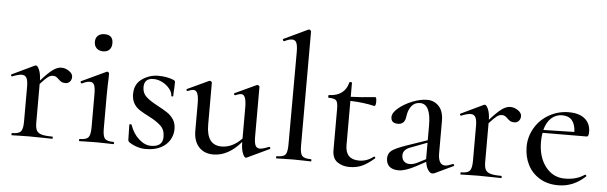

<svg xmlns="http://www.w3.org/2000/svg" viewBox="-48 -887 3352 1061"><g transform="rotate(5 1628.5 -356.5)"><path d="M170.9 -295.9V-81.1Q170.9 -52.2 178.5 -38.1Q186 -23.9 206.1 -18.1Q226.1 -12.2 266.1 -12.2Q269 -12.2 269 -6.1Q269 0 266.1 0Q232.9 0 212.9 -1L137.2 -2L81.1 -1Q66.9 0 42 0Q40 0 40 -6.1Q40 -12.2 42 -12.2Q79.1 -12.2 91.1 -26.1Q103 -40 103 -81.1V-274.9Q103 -308.1 95 -323Q86.9 -337.9 68.4 -337.9Q49.8 -337.9 16.1 -324.2H14.2Q11.2 -324.2 9.5 -329.1Q7.8 -334 11.2 -335L134.8 -394Q138.7 -396 141.1 -396Q150.9 -396 160.4 -373.5Q169.9 -351.1 170.9 -314.9Q211.9 -360.8 236.6 -378.4Q261.2 -396 283.2 -396Q305.2 -396 325.7 -382.1Q346.2 -368.2 346.2 -350.6Q346.2 -333 336.2 -323Q326.2 -313 312.7 -313Q299.3 -313 292.2 -316.4Q285.2 -319.8 280 -324.5Q274.9 -329.1 264.9 -338.1Q254.9 -347.2 240.7 -347.2Q226.6 -347.2 213.4 -337.6Q200.2 -328.1 170.9 -295.9Z M417.5 -12.2Q453.6 -12.2 465.6 -26.1Q477.5 -40 477.5 -81.1V-265.1Q477.5 -301.3 470.7 -316.7Q463.9 -332 446.3 -332Q428.7 -332 402.8 -318.8H401.9Q397.9 -318.8 395.8 -324.5Q393.6 -330.1 397.5 -331.1L533.7 -395L537.6 -396Q541.5 -396 544.7 -392.6Q547.9 -389.2 547.9 -386.2V-365.2Q545.9 -323.2 545.4 -267.1V-81.1Q545.4 -39.1 557.1 -25.6Q568.8 -12.2 605.5 -12.2Q608.4 -12.2 608.6 -6.1Q608.9 0 605.5 0Q581.5 0 566.9 -1L511.7 -2L456.5 -1Q441.4 0 417.5 0Q414.6 0 414.6 -6.1Q414.6 -12.2 417.5 -12.2ZM504.4 -601.1Q552.2 -601.1 551.8 -554.7Q551.8 -532.2 539.3 -519Q526.9 -505.9 504.2 -505.9Q481.4 -505.9 468 -519Q454.6 -532.2 454.6 -554.7Q454.6 -577.1 468.3 -589.1Q481.9 -601.1 504.4 -601.1Z M692.4 -18.1Q686.5 -23.9 686 -29.8L684.1 -115.2Q684.1 -117.2 689.7 -117.7Q695.3 -118.2 696.3 -116.2Q713.4 -66.4 746.6 -37.6Q778.8 -8.8 813 -8.8Q878.4 -8.8 878.4 -64Q878.4 -103 855.2 -125Q832 -147 793.9 -166.5Q756.3 -185.5 736.8 -198.2Q689.9 -228.5 689.9 -284.9Q689.9 -341.3 731 -369.6Q772 -397.9 820.1 -397.9Q868.2 -397.9 905.3 -382.8Q915 -378.9 915 -371.1L914.1 -336.9Q912.1 -311 912.1 -293Q912.1 -291 906.7 -291Q901.4 -291 901.4 -293Q901.4 -313 885.3 -333Q869.1 -353 844.7 -365.5Q820.3 -377.9 795.4 -377.9Q744.6 -377.9 744.1 -329.1Q744.1 -295.9 765.6 -275.9Q787.1 -255.9 826.7 -234.9Q866.2 -213.9 886.2 -200.4Q906.2 -187 920.7 -165.5Q935.1 -144 935.1 -111.8Q935.1 -79.6 918.2 -51.3Q901.4 -22.9 868.2 -5.9Q835 11.2 785.9 11.2Q736.8 11.2 692.4 -18.1Z M1050.3 -265.1Q1050.3 -336.9 1022 -336.9Q1007.8 -336.9 989.3 -328.1H987.3Q983.4 -328.1 982.2 -333Q981 -337.9 983.9 -338.9L1102.1 -394L1106 -395Q1109.9 -395 1114 -392.1Q1118.2 -389.2 1118.2 -386.2V-152.8Q1118.2 -39.1 1202.1 -39.1Q1262.2 -39.1 1314 -92.8V-265.1Q1314 -336.9 1286.6 -336.9Q1272.9 -336.9 1252.9 -328.1H1251Q1247.1 -328.1 1246.1 -333Q1245.1 -337.9 1248 -338.9L1366.2 -394L1370.1 -395Q1374 -395 1378.2 -392.1Q1382.3 -389.2 1382.3 -386.2V-109.9Q1382.3 -74.7 1389.6 -60.3Q1397 -45.9 1413.6 -45.9Q1430.2 -45.9 1463.9 -60.1H1465.3Q1469.2 -60.1 1471.2 -55.4Q1473.1 -50.8 1470.2 -48.8L1346.2 9.8Q1344.2 10.7 1341.3 11.2Q1332.5 11.2 1323.2 -12.5Q1314 -36.1 1314 -74.2Q1243.2 8.8 1160.2 8.8Q1109.4 8.8 1079.8 -23.7Q1050.3 -56.2 1050.3 -113.8Z M1509.8 -12.2Q1546.9 -12.2 1558.3 -25.6Q1569.8 -39.1 1569.8 -81.1L1570.8 -595.2Q1570.8 -631.3 1563.7 -646.7Q1556.6 -662.1 1539.6 -662.1Q1522.5 -662.1 1496.6 -648.9H1495.6Q1491.7 -648.9 1489.3 -654.1Q1486.8 -659.2 1490.7 -661.1L1623.5 -724.1L1628.9 -725.1Q1632.8 -725.1 1636.2 -721.4Q1639.6 -717.8 1639.6 -714.8V-81.1Q1639.6 -39.1 1651.6 -25.6Q1663.6 -12.2 1700.7 -12.2Q1703.6 -12.2 1703.6 -6.1Q1703.6 0 1700.7 0Q1676.8 0 1661.6 -1L1604.5 -2L1548.8 -1Q1534.7 0 1509.8 0Q1507.8 0 1507.8 -6.1Q1507.8 -12.2 1509.8 -12.2Z M2025.4 -384.8Q2032.2 -384.8 2032.2 -359.4Q2032.2 -334 2022.5 -335.9Q1962.4 -350.1 1889.6 -352.1V-106.9Q1889.6 -27.8 1966.3 -27.8Q2009.3 -27.8 2045.4 -56.2Q2046.4 -57.1 2048.8 -57.1Q2051.3 -57.1 2053.5 -53Q2055.7 -48.8 2052.2 -46.9Q2015.1 -14.6 1984.4 -1.2Q1953.6 12.2 1915.5 12.2Q1877.4 12.2 1848.9 -7.3Q1820.3 -26.9 1820.3 -73.2V-304.2Q1820.3 -338.4 1810.3 -348.6Q1800.3 -358.9 1768.6 -358.9Q1765.6 -358.9 1765.6 -366.5Q1765.6 -374 1768.6 -374Q1812.5 -375 1839.4 -395.5Q1866.2 -416 1874.5 -452.1Q1875.5 -456.1 1882.6 -456.1Q1889.6 -456.1 1889.6 -452.1V-375Q1938.5 -376 2025.4 -384.8Z M2202.1 -78.1Q2202.1 -57.1 2214.1 -45.2Q2226.1 -33.2 2246.6 -33.2Q2267.1 -33.2 2289.6 -44.9L2334.5 -67.9V-159.2L2247.1 -126Q2202.1 -111.3 2202.1 -78.1ZM2123.5 -283.2Q2123.5 -307.1 2155 -333.5Q2186.5 -359.9 2230.5 -377.4Q2274.4 -395 2312.7 -395Q2351.1 -395 2377.2 -367.4Q2403.3 -339.8 2403.3 -285.2V-107.9Q2403.3 -42 2442.4 -42Q2455.6 -42 2484.4 -54.2H2486.3Q2490.2 -54.2 2491.7 -49.6Q2493.2 -44.9 2489.3 -43L2386.2 5.9Q2382.3 7.8 2372.8 7.8Q2363.3 7.8 2351.8 -8.5Q2340.3 -24.9 2336.4 -53.2L2280.3 -22.9Q2223.1 6.8 2188.2 6.8Q2153.3 6.8 2136.2 -9.5Q2119.1 -25.9 2119.1 -54Q2119.1 -82 2140.6 -97.9Q2162.1 -113.8 2220.2 -133.8L2334.5 -172.9V-254.9Q2334.5 -374 2274.4 -374Q2244.6 -374 2227.1 -351.6Q2209.5 -329.1 2205.1 -293Q2200.2 -249 2161.9 -249Q2123.5 -249 2123.5 -283.2Z M2661.1 -295.9V-81.1Q2661.1 -52.2 2668.7 -38.1Q2676.3 -23.9 2696.3 -18.1Q2716.3 -12.2 2756.3 -12.2Q2759.3 -12.2 2759.3 -6.1Q2759.3 0 2756.3 0Q2723.1 0 2703.1 -1L2627.4 -2L2571.3 -1Q2557.1 0 2532.2 0Q2530.3 0 2530.3 -6.1Q2530.3 -12.2 2532.2 -12.2Q2569.3 -12.2 2581.3 -26.1Q2593.3 -40 2593.3 -81.1V-274.9Q2593.3 -308.1 2585.2 -323Q2577.1 -337.9 2558.6 -337.9Q2540 -337.9 2506.3 -324.2H2504.4Q2501.5 -324.2 2499.8 -329.1Q2498 -334 2501.5 -335L2625 -394Q2628.9 -396 2631.3 -396Q2641.1 -396 2650.6 -373.5Q2660.2 -351.1 2661.1 -314.9Q2702.1 -360.8 2726.8 -378.4Q2751.5 -396 2773.4 -396Q2795.4 -396 2815.9 -382.1Q2836.4 -368.2 2836.4 -350.6Q2836.4 -333 2826.4 -323Q2816.4 -313 2803 -313Q2789.6 -313 2782.5 -316.4Q2775.4 -319.8 2770.3 -324.5Q2765.1 -329.1 2755.1 -338.1Q2745.1 -347.2 2731 -347.2Q2716.8 -347.2 2703.6 -337.6Q2690.4 -328.1 2661.1 -295.9Z M3137.7 -289.1Q3133.8 -375 3063.5 -375Q3028.3 -375 3002.4 -351.6Q2976.6 -328.1 2965.8 -285.2ZM3217.8 -59.1Q3220.7 -59.1 3223.6 -55.4Q3226.6 -51.8 3223.6 -49.8Q3158.2 12.2 3073.7 12.2Q3013.7 12.2 2970.2 -14.4Q2926.8 -41 2904.3 -85.4Q2881.8 -129.9 2881.8 -185.1Q2881.8 -240.2 2910.2 -289.1Q2938.5 -337.9 2989 -366.5Q3039.6 -395 3098.1 -395Q3156.7 -395 3187.7 -368.4Q3218.8 -341.8 3218.8 -295.9Q3218.8 -270 3207.5 -270L2962.9 -269Q2959 -249 2958.5 -220.2Q2958.5 -134.3 3000 -81.1Q3041.5 -27.8 3107.2 -27.8Q3172.9 -27.8 3216.8 -59.1Z"/></g></svg>

Font: Cormorant-Medium
Style: Regular
Weight: 500
Designer: Christian Thalmann (Catharsis Fonts)
Version: Version 3.000